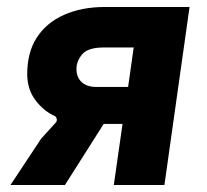

<svg xmlns="http://www.w3.org/2000/svg" viewBox="-20 -530 592 550"><path d="M10 0 98 -133 139 -178Q144 -183 142.5 -189.5Q141 -196 136 -198Q105 -212 81.5 -243Q58 -274 58 -318Q58 -380 85.5 -422.5Q113 -465 163.5 -487.5Q214 -510 281 -510H523L451 0H306L331 -175H277L166 0ZM254 -281H347L363 -394H277Q232 -394 215.5 -374.5Q199 -355 199 -332Q199 -316 206 -304.5Q213 -293 225.5 -287Q238 -281 254 -281Z"/></svg>

Font: Finlandica
Style: Italic
Weight: 400
Italic angle: -8°
Designer: Niklas Ekholm, Juho Hiilivirta, Jaakko Suomalainen
Foundry: Helsinki Type Studio
Version: Version 1.064